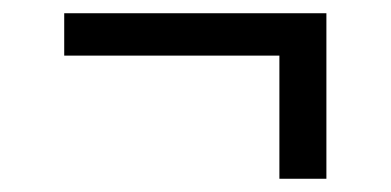

<svg xmlns="http://www.w3.org/2000/svg" viewBox="-20 -377 590 290"><path d="M473 -107H402V-293H77V-357H473Z"/></svg>

Font: Lode Term
Style: Regular
Weight: 400
Monospace: yes
Designer: Belleve Invis
Foundry: Belleve Invis
Version: Version 29.2.0